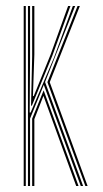

<svg xmlns="http://www.w3.org/2000/svg" viewBox="-20 -620 342 640"><path d="M73.2 0V-600H80.2V-426.2L79 -244.8H82L159.5 -426.8L222.8 -600H230.5L130.2 -346.5L257 0H249.2L126 -337.2L80.2 -224.8V0ZM59 0V-600H66V0ZM87.2 0V-224.5L125.5 -318.8L241.8 0H234L124.8 -300.5L94.5 -223V0ZM264.5 0 138 -346.2 238.5 -600H246.2L145.8 -346L272 0ZM83.5 -267.8 87.2 -432.8V-600H94.5V-438.5L89.8 -299.8H92.5L148.5 -437.8L207 -600H214.8L154 -433.2L86.2 -267.8Z"/></svg>

Font: Big Shoulders Inline Display Thin ExtraLight
Style: Regular
Weight: 250
Version: Version 2.002